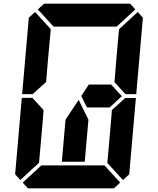

<svg xmlns="http://www.w3.org/2000/svg" viewBox="-20 -1020 856 1040"><path d="M162 -515 158 -510H100L136 -924L170 -955L255 -862L240 -698L231 -590L230 -576ZM582 -562 640 -499 574 -438H546H510H451L420 -500L461 -562H520H557ZM192 -144 191 -138 90 -45 62 -76 98 -490H156L160 -485L216 -424L213 -384L206 -302ZM654 -485 658 -489H716L680 -76L646 -45L561 -138L562 -144L576 -302L584 -396L586 -424ZM726 -955 754 -924 718 -510H660L656 -514L600 -575L601 -586L610 -698L624 -856L625 -862ZM631 -31 597 0H426H302H131L103 -31L204 -124H229H313H437H521H546ZM185 -969 219 -1000H390H514H685L713 -969L612 -876H587H503H379H295H276H270ZM450 -269 439 -144H315L326 -269L335 -372L406 -479L459 -372Z"/></svg>

Font: DSEG14 Classic
Style: Bold Italic
Weight: 700
Italic angle: -5°
Designer: Keshikan(Twitter:@keshinomi_88pro)
Version: Version 0.46